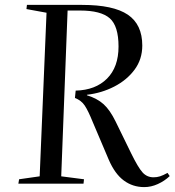

<svg xmlns="http://www.w3.org/2000/svg" viewBox="-20 -750 713 784"><path d="M289 -380Q370 -382 417 -429Q464 -476 464 -560Q464 -644 428 -675.5Q392 -707 307 -707H256L230 -30L323 -18L321 0H55L58 -18L142 -30L170 -698L88 -713L90 -730H315Q443 -730 502 -690Q561 -650 561 -564Q561 -508 529.5 -465.5Q498 -423 446.5 -396.5Q395 -370 335 -363V-361Q377 -348 403 -324.5Q429 -301 452 -254L516 -123Q544 -66 562 -46Q580 -26 607 -26Q621 -26 633.5 -30Q646 -34 664 -44L673 -31Q652 -11 624.5 1.5Q597 14 569 14Q522 14 485.5 -13Q449 -40 424 -98L359 -251Q340 -298 326 -319Q312 -340 286 -350Z"/></svg>

Font: Literata 72pt
Style: Italic
Weight: 400
Italic angle: -2°
Designer: Latin by Veronika Burian and Jose Scaglione. Greek by Irene Vlachou. Cyrillic by Vera Evstafieva
Foundry: TypeTogether
Version: Version 3.002